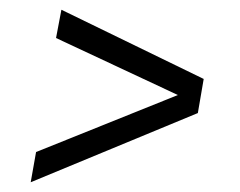

<svg xmlns="http://www.w3.org/2000/svg" viewBox="-20 -446 492 394"><path d="M43 -72 54 -134 345 -251 95 -368 106 -426 398 -284 386 -214Z"/></svg>

Font: Archivo ExtraCondensed ExtraLight
Style: Italic
Weight: 250
Width: 2
Italic angle: -10°
Designer: Hector Gatti
Foundry: Omnibus-Type
Version: Version 2.001